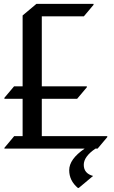

<svg xmlns="http://www.w3.org/2000/svg" viewBox="-20 -757 581 978"><path d="M2.4 0V-3.9L52.2 -63.5H95.2V-253.9H2.4V-258.8L51.8 -317.4H95.2V-678.2L165.5 -737.3H456.5V-732.4L407.2 -673.8H192.9V-317.4H422.4V-312.5L373 -253.9H192.9V-63.5H526.4V-58.6L477.1 0H466.3Q406.7 40.5 406.7 82.5Q406.7 126.5 454.1 139.2L381.3 200.2H376.5Q332.5 163.1 332.5 109.9Q332.5 53.7 411.1 0Z"/></svg>

Font: Gothica
Style: Book
Weight: 400
Designer: Wojciech Kalinowski "wmk69" (wmk69@o2.pl)
Foundry: Wojciech Kalinowski "wmk69" (wmk69@o2.pl)
Version: Version 2.1.0; 2021-05-14